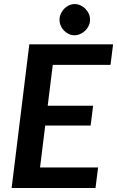

<svg xmlns="http://www.w3.org/2000/svg" viewBox="-20 -946 589 966"><path d="M245.5 -619.5 220 -414H448.5L436 -314.5H207.5L181.5 -103.5H473.5L460.5 0H38.5L127.5 -723H549L536 -619.5ZM433 -846.5Q433 -830.5 426.2 -816.2Q419.5 -802 408.5 -791.5Q397.5 -781 383.5 -774.8Q369.5 -768.5 354.5 -768.5Q340 -768.5 326.5 -774.8Q313 -781 302.5 -791.5Q292 -802 285.8 -816.2Q279.5 -830.5 279.5 -846.5Q279.5 -862.5 286 -876.8Q292.5 -891 303 -902Q313.5 -913 327.2 -919.2Q341 -925.5 355.5 -925.5Q370.5 -925.5 384.5 -919.2Q398.5 -913 409.2 -902.2Q420 -891.5 426.5 -877.2Q433 -863 433 -846.5Z"/></svg>

Font: Lato 2
Style: Bold Italic
Weight: 700
Italic angle: -7°
Designer: Lukasz Dziedzic with Adam Twardoch and Botio Nikoltchev
Foundry: tyPoland Lukasz Dziedzic
Version: Version 2.015; 2015-08-06; http://www.latofonts.com/